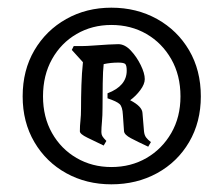

<svg xmlns="http://www.w3.org/2000/svg" viewBox="-20 -669 584 500"><path d="M270 -189Q205 -189 152.5 -218Q100 -247 69.5 -299Q39 -351 39 -418Q39 -486 69.5 -538Q100 -590 152.5 -619.5Q205 -649 270 -649Q336 -649 389 -619.5Q442 -590 472.5 -538Q503 -486 503 -418Q503 -351 472.5 -299Q442 -247 389 -218Q336 -189 270 -189ZM270 -234Q321 -234 361.5 -257.5Q402 -281 426 -322.5Q450 -364 450 -418Q450 -473 426 -515Q402 -557 361.5 -580.5Q321 -604 270 -604Q220 -604 179.5 -580.5Q139 -557 115.5 -515Q92 -473 92 -418Q92 -364 115.5 -322.5Q139 -281 179.5 -257.5Q220 -234 270 -234ZM244 -325Q244 -319 246.5 -314.5Q249 -310 257 -302L250 -290Q227 -301 207.5 -310.5Q188 -320 188 -327Q188 -342 189.5 -355Q191 -368 191 -386Q191 -415 192 -447Q193 -479 196 -507L167 -539L172 -549H193Q205 -549 224.5 -550.5Q244 -552 262 -553Q280 -554 288 -554Q305 -554 320.5 -537.5Q336 -521 346.5 -499.5Q357 -478 357 -463Q357 -450 345.5 -434.5Q334 -419 319 -408Q350 -392 351 -375L355 -327Q356 -317 360.5 -311Q365 -305 373 -299L366 -287Q338 -300 321 -309Q304 -318 303 -327L300 -370Q299 -391 291.5 -398Q284 -405 260 -413V-426Q310 -445 310 -485Q310 -499 306 -502.5Q302 -506 288 -506Q268 -506 250 -502Q248 -486 247.5 -452Q247 -418 247 -388Q247 -368 245.5 -352Q244 -336 244 -325Z"/></svg>

Font: Jaini
Style: Regular
Weight: 400
Designer: Maithili Shingre, Girish Dalvi (Devanagari), Taresh Vohra (Latin)
Foundry: Ek Type
Version: Version 2.000; ttfautohint (v1.8.4.7-5d5b)